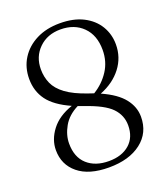

<svg xmlns="http://www.w3.org/2000/svg" viewBox="-133 -803 791 909"><g transform="rotate(-20 262.0 -349.0)"><path d="M261 11Q160.5 11 106 -33.8Q51.5 -78.5 51.5 -152Q51.5 -204.5 87.5 -252Q123.5 -299.5 194 -323.5Q115.5 -358.5 81.8 -404.2Q48 -450 48 -512Q48 -569.5 76.2 -614.2Q104.5 -659 155.2 -684.8Q206 -710.5 273.5 -710.5Q343 -710.5 391.2 -685.8Q439.5 -661 464.8 -619Q490 -577 490 -526Q490 -460.5 450.8 -409.2Q411.5 -358 343 -331Q418 -297.5 451.2 -255.2Q484.5 -213 484.5 -163.5Q484.5 -83 423.8 -36Q363 11 261 11ZM287.5 -352Q301.5 -347.5 314 -343Q362.5 -372.5 392.2 -418.5Q422 -464.5 422 -523Q422 -597 379.2 -639.5Q336.5 -682 266.5 -682Q200 -682 157.8 -640.5Q115.5 -599 115.5 -535.5Q115.5 -497 130.2 -463.8Q145 -430.5 182.5 -402.8Q220 -375 287.5 -352ZM121 -160Q121 -91 161.8 -54.2Q202.5 -17.5 271 -17.5Q336 -17.5 374.8 -51.5Q413.5 -85.5 413.5 -146Q413.5 -196.5 377.8 -233.8Q342 -271 248.5 -302.5Q233.5 -307.5 220 -313Q169 -287.5 145 -245Q121 -202.5 121 -160Z"/></g></svg>

Font: Fraunces 72pt Soft Light
Style: Regular
Weight: 300
Version: Version 1.000;[b76b70a41]